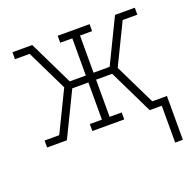

<svg xmlns="http://www.w3.org/2000/svg" viewBox="-126 -652 1003 985"><g transform="rotate(-20 375.0 -159.5)"><path d="M667 201V0H601L484 -241H396V-38H462V0H288V-38H354V-241H266L149 0H41V-38H121L229 -260L121 -482H41V-520H149L266 -279H354V-482H288V-520H462V-482H396V-279H484L601 -520H709V-482H629L521 -260L629 -38H709V201Z"/></g></svg>

Font: Iosevka Etoile Extralight
Style: Regular
Weight: 200
Designer: Belleve Invis
Foundry: Belleve Invis
Version: Version 22.1.2; ttfautohint (v1.8.4)